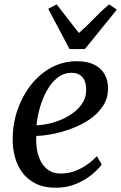

<svg xmlns="http://www.w3.org/2000/svg" viewBox="-20 -848 554 878"><path d="M445 -96Q431.5 -76 401.8 -51Q372 -26 329.8 -7.8Q287.5 10.5 235.5 10.5Q181.5 10.5 143.2 -8.5Q105 -27.5 81.5 -59.8Q58 -92 47.8 -131.8Q37.5 -171.5 38 -212.5Q38.5 -284.5 61.2 -348.8Q84 -413 123.5 -462.2Q163 -511.5 216 -539.8Q269 -568 331 -568Q380 -568 411.5 -552Q443 -536 458.5 -508.2Q474 -480.5 474 -446Q474.5 -399.5 451.2 -363.8Q428 -328 390 -302.2Q352 -276.5 307.5 -260Q263 -243.5 220.2 -235.2Q177.5 -227 146 -226.5Q144 -195 149 -164.5Q154 -134 167.2 -109Q180.5 -84 203 -69.2Q225.5 -54.5 258 -54.5Q288.5 -54.5 317.5 -64.2Q346.5 -74 373.2 -91.8Q400 -109.5 423 -134ZM308 -515Q271 -515 242.5 -492.2Q214 -469.5 194 -433Q174 -396.5 162.2 -354.8Q150.5 -313 147 -275Q175 -276 206.2 -283.2Q237.5 -290.5 267.5 -304.2Q297.5 -318 321.8 -337.5Q346 -357 360.2 -382Q374.5 -407 374 -437.5Q374 -476.5 356.2 -495.8Q338.5 -515 308 -515ZM298 -623.5 200.5 -807.5 239 -828Q264 -795.5 289.5 -762.8Q315 -730 341 -697Q378 -729.5 409.2 -762.5Q440.5 -795.5 478.5 -828L514.5 -804L368 -623.5Z"/></svg>

Font: Merriweather 20pt
Style: Italic
Weight: 400
Italic angle: -7.8°
Version: Version 2.101